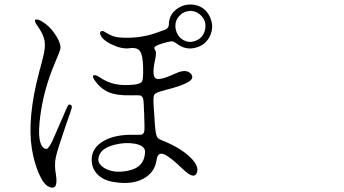

<svg xmlns="http://www.w3.org/2000/svg" viewBox="-20 -799 1540 860"><path d="M230.5 -16.6Q222.7 -60.5 230 -94.7Q237.3 -128.9 276.4 -242.2Q298.8 -304.7 301.3 -315.4Q303.7 -326.2 294.9 -330.1Q288.1 -333 283.7 -325.2Q279.3 -317.4 258.8 -268.6Q255.9 -261.7 253.9 -257.8Q225.6 -191.4 214.8 -168Q201.2 -140.6 192.4 -133.8Q186.5 -128.9 176.8 -135.7Q144.5 -157.2 160.2 -277.8Q175.8 -398.4 224.6 -513.7Q250 -572.3 251 -584Q251 -614.3 217.8 -658.2Q199.2 -682.6 173.8 -699.2Q150.4 -714.8 140.1 -711.4Q129.9 -708 147.5 -683.6Q174.8 -645.5 179.7 -615.7Q184.6 -585.9 171.9 -539.1Q168.9 -527.3 160.2 -493.2Q156.2 -481.4 155.3 -475.6Q100.6 -268.6 123 -130.9Q133.8 -67.4 154.8 -20Q175.8 27.3 198.2 37.1Q242.2 57.6 230.5 -16.6ZM681.6 -84Q686.5 -118.2 713.4 -108.4Q740.2 -98.6 800.8 -40Q848.6 5.9 861.3 -23.9Q874 -53.7 832.5 -94.2Q791 -134.8 713.9 -167Q711.9 -168 709 -168.9Q691.4 -175.8 686.5 -181.6Q679.7 -189.5 676.8 -211.9Q673.8 -228.5 670.9 -287.1Q669.9 -302.7 668.9 -310.5Q668.9 -311.5 668.9 -314.5Q665 -364.3 670.9 -374.5Q676.8 -384.8 713.9 -393.6Q717.8 -394.5 719.7 -395.5Q796.9 -415 824.2 -432.1Q851.6 -449.2 835 -468.8Q813.5 -492.2 765.6 -469.7Q694.3 -436.5 676.8 -448.2Q659.2 -460 674.8 -531.2Q681.6 -564.5 675.8 -573.2Q667 -584 675.3 -590.8Q683.6 -597.7 717.8 -607.4Q742.2 -614.3 750.5 -613.8Q758.8 -613.3 770.5 -604.5Q811.5 -572.3 858.4 -585.9Q901.4 -597.7 920.9 -638.7Q941.4 -683.6 917 -729.5Q895.5 -769.5 850.6 -777.3Q808.6 -784.2 773.4 -759.8Q736.3 -733.4 736.3 -688.5Q736.3 -673.8 719.7 -666Q712.9 -664.1 689.5 -655.3Q623 -629.9 548.8 -629.9Q511.7 -629.9 493.7 -634.8Q475.6 -639.6 445.3 -658.2Q437.5 -662.1 432.1 -658.2Q426.8 -654.3 428.7 -647.5Q434.6 -622.1 480 -600.1Q525.4 -578.1 560.1 -583Q594.7 -587.9 607.4 -569.3Q620.1 -550.8 621.1 -495.1Q622.1 -444.3 616.2 -434.1Q610.4 -423.8 581.1 -419.9Q532.2 -415 496.6 -422.4Q460.9 -429.7 427.7 -452.1Q409.2 -464.8 400.4 -461.9Q391.6 -459 401.4 -443.4Q428.7 -402.3 466.3 -386.2Q503.9 -370.1 566.4 -372.1Q570.3 -372.1 576.2 -372.1Q602.5 -373 609.4 -371.1Q619.1 -367.2 622.1 -352.5Q624 -341.8 625 -301.8Q626 -292 626 -286.1Q626 -282.2 626 -275.4Q627.9 -230.5 627 -217.8Q626 -201.2 617.2 -197.3Q610.4 -194.3 586.9 -195.3Q583 -195.3 581.1 -195.3Q494.1 -197.3 442.4 -166.5Q390.6 -135.7 390.6 -84Q390.6 -43.9 417.5 -17.1Q444.3 9.8 492.2 16.6Q570.3 29.3 622.1 1.5Q673.8 -26.4 681.6 -84ZM426.8 -108.4Q440.4 -136.7 492.2 -150.4Q541 -163.1 584 -155.3Q629.9 -146.5 629.9 -119.1Q627.9 -48.8 552.7 -34.2Q489.3 -21.5 448.2 -45.9Q407.2 -70.3 426.8 -108.4ZM766.6 -670.9Q761.7 -703.1 782.2 -726.6Q800.8 -748 830.1 -750Q860.4 -751 882.8 -727.1Q905.3 -703.1 898.9 -668.5Q892.6 -633.8 862.3 -619.1Q831.1 -603.5 802.2 -619.1Q773.4 -634.8 766.6 -670.9Z"/></svg>

Font: Bpmf GenWan Min R
Style: R
Weight: 400
Foundry: But Ko
Version: Version 1.320